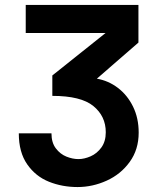

<svg xmlns="http://www.w3.org/2000/svg" viewBox="-20 -745 640 776"><path d="M297 -102Q320.5 -102 346.2 -113.2Q372 -124.5 389.8 -149Q407.5 -173.5 407.5 -210.5Q407.5 -275.5 357.2 -316.5Q307 -357.5 191.5 -357.5V-440L406.5 -611.5H84V-725H539.5V-573L371.5 -427Q418 -419 456.5 -389.8Q495 -360.5 517.8 -314Q540.5 -267.5 540.5 -209Q540.5 -140.5 504.2 -90.5Q468 -40.5 411 -14.8Q354 11 293.5 11Q231.5 11 177.8 -10.5Q124 -32 90 -80.8Q56 -129.5 56 -206H188Q188 -168.5 205.8 -145.2Q223.5 -122 248.5 -112Q273.5 -102 297 -102Z"/></svg>

Font: JuliaMono ExtraBold
Style: Regular
Weight: 800
Monospace: yes
Designer: cormullion
Foundry: corm
Version: Version 0.055; ttfautohint (v1.8.4)